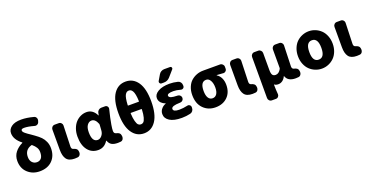

<svg xmlns="http://www.w3.org/2000/svg" viewBox="-34 -1747 5557 2885"><g transform="rotate(-20 2744.5 -304.0)"><path d="M317.4 -129.9Q361.3 -129.9 387.2 -160.6Q413.1 -191.4 413.1 -256.8Q413.1 -298.8 393.1 -331.5Q373 -364.3 335.9 -395.5Q330.1 -400.4 323.2 -398.4Q212.9 -365.2 212.9 -250Q212.9 -193.4 242.7 -161.6Q272.5 -129.9 317.4 -129.9ZM506.8 -784.2Q530.3 -778.3 541 -756.8Q547.9 -744.1 547.9 -730.5Q547.9 -721.7 545.9 -712.9L539.1 -692.4Q533.2 -669.9 511.7 -658.2Q499 -651.4 485.4 -651.4Q476.6 -651.4 467.8 -654.3Q372.1 -681.6 309.6 -681.6Q262.7 -681.6 262.7 -655.3Q262.7 -644.5 270.5 -632.8Q278.3 -621.1 295.4 -606.9Q312.5 -592.8 328.6 -581.5Q344.7 -570.3 373.5 -550.8Q402.3 -531.2 421.9 -516.6Q478.5 -476.6 511.2 -442.9Q543.9 -409.2 564.9 -361.8Q585.9 -314.5 585.9 -255.9Q585.9 -134.8 512.2 -60.5Q438.5 13.7 311.5 13.7Q198.2 13.7 121.1 -57.6Q43.9 -128.9 43.9 -248Q43.9 -328.1 88.9 -385.3Q133.8 -442.4 207 -477.5Q210 -478.5 210 -481.4Q210 -484.4 208 -485.4Q97.7 -570.3 97.7 -671.9Q97.7 -732.4 151.9 -772.9Q206.1 -813.5 309.6 -813.5Q399.4 -813.5 506.8 -784.2Z M870.1 13.7Q776.4 13.7 738.8 -37.1Q701.2 -87.9 701.2 -184.6V-511.7Q701.2 -535.2 717.8 -552.2Q734.4 -569.3 758.8 -569.3H823.2Q846.7 -569.3 863.3 -551.8Q878.9 -536.1 878.9 -513.7L868.2 -177.7Q868.2 -139.6 895.5 -131.8Q955.1 -116.2 960.9 -80.1L963.9 -62.5Q964.8 -56.6 964.8 -50.8Q964.8 -31.2 955.1 -14.6Q942.4 6.8 918 10.7Q896.5 13.7 870.1 13.7Z M1247.1 13.7Q1142.6 13.7 1080.6 -65.4Q1018.6 -144.5 1018.6 -282.2Q1018.6 -350.6 1039.6 -408.2Q1060.5 -465.8 1095.2 -503.4Q1129.9 -541 1175.3 -562Q1220.7 -583 1270.5 -583Q1371.1 -583 1423.8 -475.6Q1424.8 -473.6 1426.8 -473.6Q1428.7 -473.6 1428.7 -475.6L1435.5 -512.7Q1440.4 -537.1 1460 -553.2Q1479.5 -569.3 1503.9 -569.3H1564.5Q1586.9 -569.3 1600.6 -551.8Q1610.4 -539.1 1610.4 -524.4Q1610.4 -518.6 1609.4 -512.7Q1588.9 -426.8 1579.1 -384.3Q1569.3 -341.8 1558.6 -278.3Q1547.9 -214.8 1547.9 -180.7Q1547.9 -139.6 1583 -131.8Q1642.6 -119.1 1648.4 -80.1L1651.4 -62.5Q1652.3 -56.6 1652.3 -50.8Q1652.3 -31.2 1642.6 -14.6Q1629.9 6.8 1605.5 10.7Q1584 13.7 1558.6 13.7Q1497.1 13.7 1460.9 -6.8Q1424.8 -27.3 1408.2 -75.2Q1407.2 -78.1 1404.8 -78.1Q1402.3 -78.1 1401.4 -76.2Q1344.7 13.7 1247.1 13.7ZM1290 -131.8Q1326.2 -131.8 1355.5 -166Q1384.8 -200.2 1387.7 -248L1393.6 -337.9Q1394.5 -344.7 1391.6 -351.6Q1357.4 -438.5 1297.9 -438.5Q1257.8 -438.5 1229 -399.9Q1200.2 -361.3 1200.2 -285.2Q1200.2 -131.8 1290 -131.8Z M2068.4 -336.9Q2069.3 -343.8 2061.5 -343.8H1896.5Q1888.7 -343.8 1889.6 -336.9Q1893.6 -257.8 1906.7 -210Q1919.9 -162.1 1937.5 -146Q1955.1 -129.9 1979.5 -129.9Q2003.9 -129.9 2021 -146Q2038.1 -162.1 2051.8 -210Q2065.4 -257.8 2068.4 -336.9ZM1889.6 -468.8Q1888.7 -460.9 1896.5 -460.9H2061.5Q2069.3 -460.9 2068.4 -468.8Q2066.4 -529.3 2058.6 -570.3Q2050.8 -611.3 2038.1 -632.3Q2025.4 -653.3 2011.7 -661.6Q1998 -669.9 1979.5 -669.9Q1960.9 -669.9 1947.3 -661.6Q1933.6 -653.3 1920.9 -632.8Q1908.2 -612.3 1900.4 -570.8Q1892.6 -529.3 1889.6 -468.8ZM1716.8 -402.3Q1716.8 -606.4 1787.1 -710Q1857.4 -813.5 1979 -813.5Q2100.6 -813.5 2171.4 -709.5Q2242.2 -605.5 2242.2 -402.3Q2242.2 -199.2 2171.4 -92.8Q2100.6 13.7 1979.5 13.7Q1858.4 13.7 1787.6 -92.3Q1716.8 -198.2 1716.8 -402.3Z M2503.9 -740.2Q2517.6 -763.7 2541 -776.9Q2564.5 -790 2590.8 -790H2683.6Q2700.2 -790 2707 -774.9Q2713.9 -759.8 2703.1 -747.1L2614.3 -645.5Q2576.2 -602.5 2518.6 -602.5H2480.5Q2460.9 -602.5 2452.1 -619.1Q2447.3 -627 2447.3 -635.3Q2447.3 -643.6 2452.1 -652.3ZM2597.7 -139.6Q2659.2 -139.6 2728.5 -155.3Q2734.4 -157.2 2740.2 -157.2Q2754.9 -157.2 2766.6 -147.5Q2784.2 -134.8 2784.2 -113.3V-99.6Q2784.2 -73.2 2768.6 -52.7Q2752.9 -32.2 2728.5 -26.4Q2661.1 -10.7 2594.7 -10.7Q2591.8 -10.7 2588.9 -10.7Q2465.8 -10.7 2398.9 -52.7Q2332 -94.7 2332 -165Q2332 -215.8 2370.1 -254.9Q2397.5 -283.2 2433.6 -294.9Q2434.6 -294.9 2435.1 -296.9Q2435.5 -298.8 2433.6 -299.8Q2395.5 -313.5 2370.1 -338.9Q2336.9 -372.1 2336.9 -418.9Q2336.9 -477.5 2405.3 -517.6Q2473.6 -557.6 2588.9 -557.6Q2652.3 -557.6 2718.8 -541Q2744.1 -535.2 2759.3 -514.6Q2774.4 -494.1 2774.4 -467.8V-453.1Q2774.4 -432.6 2756.8 -419.9Q2746.1 -412.1 2732.4 -412.1Q2726.6 -412.1 2719.7 -414.1Q2654.3 -432.6 2605.5 -432.6Q2506.8 -432.6 2506.8 -395.5Q2506.8 -372.1 2542 -359.4Q2572.3 -349.6 2644.5 -347.7Q2667 -347.7 2683.6 -331.1Q2700.2 -314.5 2700.2 -291.5Q2700.2 -268.6 2683.6 -252Q2667 -235.4 2644.5 -235.4Q2568.4 -233.4 2538.1 -222.7Q2501 -210 2501 -185.5Q2501 -139.6 2597.7 -139.6Z M3123 13.7Q3005.9 13.7 2929.2 -63.5Q2852.5 -140.6 2852.5 -278.3Q2852.5 -348.6 2876 -405.8Q2899.4 -462.9 2939 -497.6Q2978.5 -532.2 3027.8 -550.8Q3077.1 -569.3 3131.8 -569.3H3402.3Q3425.8 -569.3 3442.9 -552.2Q3460 -535.2 3460 -511.7V-480.5Q3460 -458 3442.4 -442.4Q3427.7 -428.7 3408.2 -428.7Q3405.3 -428.7 3402.3 -429.7Q3352.5 -434.6 3301.8 -436.5Q3299.8 -436.5 3299.8 -434.1Q3299.8 -431.6 3301.8 -430.7Q3341.8 -406.2 3364.3 -358.9Q3386.7 -311.5 3386.7 -249Q3386.7 -128.9 3313.5 -57.6Q3240.2 13.7 3123 13.7ZM3126 -129.9Q3168.9 -129.9 3193.4 -166Q3217.8 -202.1 3217.8 -267.6Q3217.8 -335.9 3192.9 -380.4Q3168 -424.8 3126 -424.8Q3034.2 -424.8 3034.2 -278.3Q3034.2 -207 3058.1 -168.5Q3082 -129.9 3126 -129.9Z M3712.9 13.7Q3619.1 13.7 3581.5 -37.1Q3543.9 -87.9 3543.9 -184.6V-511.7Q3543.9 -535.2 3560.5 -552.2Q3577.1 -569.3 3601.6 -569.3H3666Q3689.5 -569.3 3706.1 -551.8Q3721.7 -536.1 3721.7 -513.7L3710.9 -177.7Q3710.9 -139.6 3738.3 -131.8Q3797.9 -116.2 3803.7 -80.1L3806.6 -62.5Q3807.6 -56.6 3807.6 -50.8Q3807.6 -31.2 3797.9 -14.6Q3785.2 6.8 3760.7 10.7Q3739.3 13.7 3712.9 13.7Z M3951.2 204.1Q3926.8 204.1 3910.2 187Q3893.6 169.9 3893.6 146.5V-509.8Q3893.6 -533.2 3910.2 -550.3Q3926.8 -567.4 3951.2 -567.4H4012.7Q4036.1 -567.4 4053.2 -550.3Q4070.3 -533.2 4070.3 -509.8V-237.3Q4070.3 -180.7 4085.9 -158.2Q4101.6 -135.7 4136.7 -135.7Q4187.5 -135.7 4222.7 -199.2Q4226.6 -206.1 4226.6 -213.9V-509.8Q4226.6 -533.2 4243.2 -550.3Q4259.8 -567.4 4284.2 -567.4H4348.6Q4372.1 -567.4 4388.7 -549.8Q4404.3 -534.2 4404.3 -511.7L4393.6 -175.8Q4393.6 -136.7 4425.8 -129.9Q4485.4 -117.2 4491.2 -78.1L4494.1 -60.5Q4495.1 -54.7 4495.1 -48.8Q4495.1 -29.3 4485.4 -13.7Q4472.7 8.8 4448.2 12.7Q4426.8 15.6 4400.4 15.6Q4277.3 15.6 4247.1 -75.2Q4246.1 -77.1 4244.6 -77.1Q4243.2 -77.1 4243.2 -76.2Q4223.6 -34.2 4192.9 -12.2Q4162.1 9.8 4126 9.8Q4086.9 9.8 4065.4 -7.8Q4064.5 -9.8 4062.5 -8.8Q4060.5 -7.8 4060.5 -5.9Q4061.5 80.1 4067.4 146.5Q4067.4 149.4 4067.4 152.3Q4067.4 171.9 4053.7 186.5Q4039.1 204.1 4015.6 204.1Z M4544.9 -284.2Q4544.9 -352.5 4567.9 -410.2Q4590.8 -467.8 4629.4 -504.9Q4668 -542 4718.3 -562.5Q4768.6 -583 4823.2 -583Q4877.9 -583 4927.7 -562.5Q4977.5 -542 5016.1 -504.9Q5054.7 -467.8 5077.6 -410.2Q5100.6 -352.5 5100.6 -284.2Q5100.6 -215.8 5077.6 -158.7Q5054.7 -101.6 5016.1 -64.5Q4977.5 -27.3 4927.7 -6.8Q4877.9 13.7 4823.2 13.7Q4768.6 13.7 4718.3 -6.8Q4668 -27.3 4629.4 -64.5Q4590.8 -101.6 4567.9 -158.7Q4544.9 -215.8 4544.9 -284.2ZM4918.9 -284.2Q4918.9 -439.5 4822.8 -439.5Q4726.6 -439.5 4726.6 -284.2Q4726.6 -129.9 4822.8 -129.9Q4918.9 -129.9 4918.9 -284.2Z M5380.9 13.7Q5287.1 13.7 5249.5 -37.1Q5211.9 -87.9 5211.9 -184.6V-511.7Q5211.9 -535.2 5228.5 -552.2Q5245.1 -569.3 5269.5 -569.3H5334Q5357.4 -569.3 5374 -551.8Q5389.6 -536.1 5389.6 -513.7L5378.9 -177.7Q5378.9 -139.6 5406.2 -131.8Q5465.8 -116.2 5471.7 -80.1L5474.6 -62.5Q5475.6 -56.6 5475.6 -50.8Q5475.6 -31.2 5465.8 -14.6Q5453.1 6.8 5428.7 10.7Q5407.2 13.7 5380.9 13.7Z"/></g></svg>

Font: Gen Jyuu Gothic Heavy
Style: Bold
Weight: 900
Designer: [Source Han Sans]
Ryoko NISHIZUKA  (kana & ideographs); Paul D. Hunt (Latin, Greek & Cyrillic); Wenlong ZHANG  (bopomofo
Version: Version 1.002.20150607